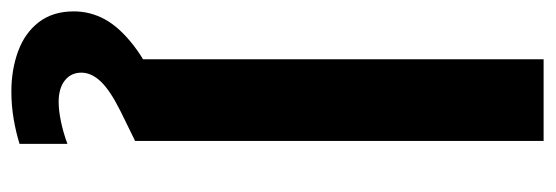

<svg xmlns="http://www.w3.org/2000/svg" viewBox="-346 -408 952 329"><g transform="rotate(90 129.5 -244.0)"><path d="M67 0V-700H207V0ZM122 212Q85 212 53.5 200.5Q22 189 3.5 165Q-15 141 -15 105Q-15 77 -1.5 52Q12 27 43.5 2.5Q75 -22 131 -46L176 -65L207 0L156 25Q120 43 105 59Q90 75 90 92Q90 110 103.5 120.5Q117 131 140 131Q155 131 174 127Q193 123 212 116V198Q193 204 170 208Q147 212 122 212Z"/></g></svg>

Font: DM Sans 20pt ExtraBold
Style: Regular
Weight: 800
Version: Version 4.004;gftools[0.9.30]